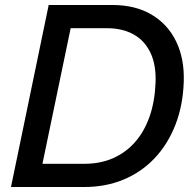

<svg xmlns="http://www.w3.org/2000/svg" viewBox="-20 -749 774 769"><path d="M24 0 175 -729H430Q522 -729 587 -690.5Q652 -652 685.5 -583Q719 -514 716 -422Q713 -327 682.5 -249Q652 -171 599.5 -115.5Q547 -60 475.5 -30Q404 0 317 0ZM150 -93H319Q382 -93 433 -115.5Q484 -138 521 -180Q558 -222 579 -282Q600 -342 603 -417Q606 -489 582.5 -538Q559 -587 514.5 -611.5Q470 -636 409 -636H263Z"/></svg>

Font: Mona Sans ExtraLight Medium
Style: Italic
Weight: 500
Italic angle: -11.6951°
Version: Version 2.000